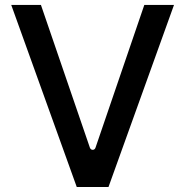

<svg xmlns="http://www.w3.org/2000/svg" viewBox="-20 -747 740 767"><path d="M143.5 -727.3H24.9L286.6 0H413.4L675.1 -727.3H556.5L361.5 -157C358 -145.6 343 -145.6 339.1 -157Z"/></svg>

Font: RA Harald Medium
Style: Regular
Weight: 500
Designer: Rasmus Andersson
Foundry: rsms
Version: Version 3.000;hotconv 1.0.109;makeotfexe 2.5.65596